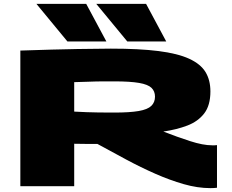

<svg xmlns="http://www.w3.org/2000/svg" viewBox="-20 -961 1198 991"><path d="M1066 10Q1000 10 928.5 -10.5Q857 -31 782 -64Q707 -97 631.5 -137.5Q556 -178 483 -218Q473 -218 460.5 -218Q448 -218 438 -218Q401 -218 363 -219V0H85V-700Q261 -706 379.5 -708Q498 -710 552 -710Q699 -710 798 -697.5Q897 -685 956 -658Q1015 -631 1040.5 -589.5Q1066 -548 1066 -489Q1066 -417 1034 -375.5Q1002 -334 947 -313Q892 -292 823 -282Q895 -254 961.5 -232.5Q1028 -211 1075 -211Q1081 -211 1088 -211Q1095 -211 1100 -212V8Q1085 10 1066 10ZM570 -380Q650 -380 696 -388Q742 -396 761 -414.5Q780 -433 780 -462Q780 -490 762 -507.5Q744 -525 698 -533Q652 -541 570 -541Q539 -541 518 -541Q497 -541 476.5 -540.5Q456 -540 429.5 -539Q403 -538 363 -537V-385Q400 -383 428 -382Q456 -381 488.5 -380.5Q521 -380 570 -380ZM637 -747 477 -941H734L838 -747ZM328 -747 168 -941H425L529 -747Z"/></svg>

Font: Georama ExtraExtended ExtraBold
Style: Regular
Weight: 800
Width: 8
Designer: Jean-Baptiste Levee
Foundry: Production Type
Version: Version 1.000